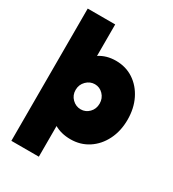

<svg xmlns="http://www.w3.org/2000/svg" viewBox="-207 -793 986 1095"><g transform="rotate(30 286.0 -245.5)"><path d="M330 14Q267 14 220.5 -14Q174 -42 148.5 -99.5Q123 -157 123 -245Q123 -327 149.5 -384.5Q176 -442 223 -473Q270 -504 332 -504Q398 -504 448.5 -470.5Q499 -437 528 -378.5Q557 -320 557 -245Q557 -171 527.5 -112Q498 -53 446.5 -19.5Q395 14 330 14ZM43 190V-681H224V-345H215V-154H224V190ZM295 -163Q327 -163 350 -186.5Q373 -210 373 -245Q373 -280 350 -304Q327 -328 295 -328Q263 -328 239 -304Q215 -280 215 -245Q215 -210 239 -186.5Q263 -163 295 -163Z"/></g></svg>

Font: Gabarito Black
Style: Regular
Weight: 900
Designer: Leandro Assis / Alvaro Franca / Felipe Casaprima
Foundry: Naipe Foundry
Version: Version 1.000